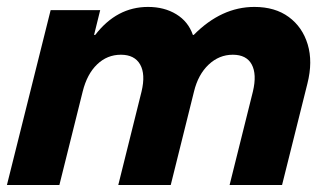

<svg xmlns="http://www.w3.org/2000/svg" viewBox="-24 -529 944 549"><path d="M-4.2 0 120.8 -500H262.5L245 -429.2H248.3Q310 -509.2 399.2 -509.2Q445.8 -509.2 480 -488.3Q514.2 -467.5 527.5 -429.2H530Q609.2 -509.2 703.3 -509.2Q762.5 -509.2 801.7 -480.4Q840.8 -451.7 855.8 -402.1Q870.8 -352.5 855 -290L782.5 0H632.5L699.2 -267.5Q710.8 -316.7 695.8 -344.6Q680.8 -372.5 641.7 -372.5Q602.5 -372.5 572.5 -344.2Q542.5 -315.8 530.8 -267.5L464.2 0H314.2L380.8 -267.5Q392.5 -316.7 376.7 -344.6Q360.8 -372.5 321.7 -372.5Q282.5 -372.5 253.8 -345Q225 -317.5 212.5 -267.5L145.8 0Z"/></svg>

Font: Funnel Sans Light ExtraBold
Style: Italic
Weight: 800
Italic angle: -14.036°
Version: Version 1.000